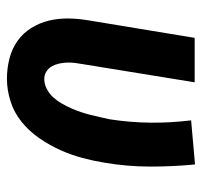

<svg xmlns="http://www.w3.org/2000/svg" viewBox="-34 -526 569 540"><g transform="rotate(90 250.0 -256.5)"><path d="M202 8Q173 8 145.5 1Q118 -6 96 -21.5Q74 -37 59.5 -60Q45 -83 38.5 -110Q32 -137 32.5 -165.5Q33 -194 38 -223L87 -520H212L161 -206Q159 -195 157.5 -183.5Q156 -172 156.5 -160.5Q157 -149 159.5 -138Q162 -127 167.5 -117.5Q173 -108 182.5 -102.5Q192 -97 203 -97Q217 -97 230.5 -104Q244 -111 254 -122Q264 -133 271.5 -146Q279 -159 285 -172.5Q291 -186 295.5 -199.5Q300 -213 303.5 -226.5Q307 -240 310 -254Q313 -268 316 -281Q325 -339 325.5 -396.5Q326 -454 319 -510L443 -521Q449 -459 449 -395Q449 -331 438 -266Q433 -235 424.5 -203.5Q416 -172 402.5 -142Q389 -112 369.5 -83.5Q350 -55 323.5 -33.5Q297 -12 265 -2Q233 8 202 8Z"/></g></svg>

Font: Iosevka SS04 Extrabold
Style: Italic
Weight: 800
Italic angle: -9°
Monospace: yes
Designer: Belleve Invis
Foundry: Belleve Invis
Version: Version 19.0.0; ttfautohint (v1.8.4)